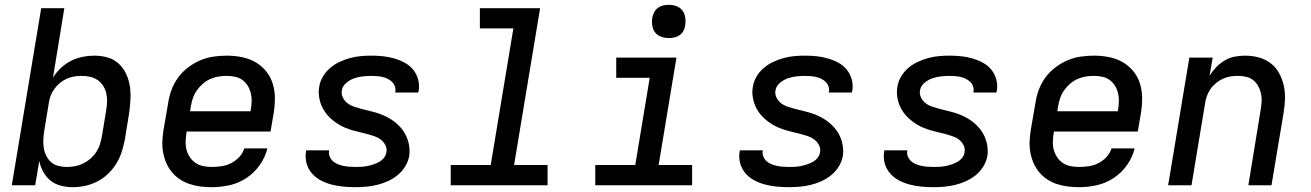

<svg xmlns="http://www.w3.org/2000/svg" viewBox="-20 -769 5440 797"><path d="M281 8Q256 8 231.5 1.5Q207 -5 189 -20Q171 -35 159.5 -56Q148 -77 143 -101L126 0H29L151 -735H247L200 -447Q214 -469 233 -487Q252 -505 275 -516.5Q298 -528 322.5 -533Q347 -538 371 -538Q400 -538 426.5 -530.5Q453 -523 472.5 -505Q492 -487 503.5 -462.5Q515 -438 519 -411Q523 -384 521.5 -355.5Q520 -327 516 -299L498 -189Q493 -163 485 -138Q477 -113 462.5 -89.5Q448 -66 428 -47Q408 -28 383.5 -15.5Q359 -3 333 2.5Q307 8 281 8ZM257 -76Q274 -76 291 -79Q308 -82 324.5 -90Q341 -98 355 -110Q369 -122 379 -137Q389 -152 394.5 -169Q400 -186 403 -203L421 -313Q424 -330 424.5 -348Q425 -366 421 -382.5Q417 -399 408 -413Q399 -427 385.5 -436.5Q372 -446 355 -450Q338 -454 320 -454Q320 -454 320 -454Q320 -454 320 -454Q304 -454 288 -451.5Q272 -449 256.5 -442Q241 -435 228 -424Q215 -413 205 -399Q195 -385 189.5 -369.5Q184 -354 182 -338L164 -228Q161 -210 160 -191.5Q159 -173 161.5 -156Q164 -139 171.5 -123.5Q179 -108 191.5 -96.5Q204 -85 221.5 -80.5Q239 -76 257 -76Z M859 8Q835 8 811.5 5Q788 2 766 -5.5Q744 -13 725.5 -25.5Q707 -38 693 -55Q679 -72 670 -93Q661 -114 657 -136.5Q653 -159 654 -183Q655 -207 659 -231L678 -341Q682 -369 692 -396Q702 -423 719 -446.5Q736 -470 760 -488.5Q784 -507 811 -518.5Q838 -530 866 -534Q894 -538 921 -538Q953 -538 983.5 -532Q1014 -526 1039.5 -511.5Q1065 -497 1084 -474Q1103 -451 1112 -422Q1121 -393 1121 -361.5Q1121 -330 1116 -299L1103 -223H755L754 -217Q751 -199 750.5 -181Q750 -163 754.5 -146.5Q759 -130 768.5 -116Q778 -102 792 -92.5Q806 -83 823 -79.5Q840 -76 859 -76Q879 -76 899.5 -79Q920 -82 939 -91.5Q958 -101 973 -117Q988 -133 994 -153H1090Q1081 -116 1058 -83.5Q1035 -51 1002 -29.5Q969 -8 932 0Q895 8 859 8ZM769 -307H1020L1021 -313Q1024 -330 1024.5 -348Q1025 -366 1021 -382.5Q1017 -399 1008 -413.5Q999 -428 985.5 -437.5Q972 -447 955 -450.5Q938 -454 920 -454Q902 -454 885 -451Q868 -448 851.5 -440.5Q835 -433 821 -420.5Q807 -408 796.5 -393Q786 -378 780.5 -361Q775 -344 772 -327Z M1454 8Q1429 8 1404 5.5Q1379 3 1356 -3Q1333 -9 1312 -20Q1291 -31 1275.5 -48.5Q1260 -66 1253 -89.5Q1246 -113 1250 -138Q1250 -139 1250.5 -141Q1251 -143 1251 -145H1347Q1347 -144 1346.5 -143.5Q1346 -143 1346 -142Q1344 -130 1349 -118.5Q1354 -107 1362.5 -99.5Q1371 -92 1382 -87.5Q1393 -83 1405 -80.5Q1417 -78 1429 -77Q1441 -76 1454 -76Q1466 -76 1478.5 -76.5Q1491 -77 1503.5 -79.5Q1516 -82 1528.5 -86Q1541 -90 1553 -96.5Q1565 -103 1573.5 -113.5Q1582 -124 1584 -137Q1587 -153 1579.5 -167Q1572 -181 1560 -190Q1548 -199 1533 -204Q1518 -209 1503 -213Q1488 -217 1472.5 -220.5Q1457 -224 1442 -228.5Q1427 -233 1412.5 -239Q1398 -245 1385 -253Q1372 -261 1360.5 -270.5Q1349 -280 1339 -291.5Q1329 -303 1321.5 -316.5Q1314 -330 1309.5 -344.5Q1305 -359 1303.5 -375.5Q1302 -392 1305 -408Q1308 -430 1320 -450.5Q1332 -471 1350 -486.5Q1368 -502 1389.5 -512Q1411 -522 1433 -528Q1455 -534 1477 -536Q1499 -538 1521 -538Q1546 -538 1570 -535.5Q1594 -533 1616.5 -526.5Q1639 -520 1659.5 -509Q1680 -498 1694.5 -480.5Q1709 -463 1715.5 -439.5Q1722 -416 1718 -392Q1717 -391 1716.5 -389Q1716 -387 1716 -385H1620Q1621 -386 1621 -386.5Q1621 -387 1621 -388Q1623 -400 1619 -411Q1615 -422 1607 -429.5Q1599 -437 1589 -442Q1579 -447 1568 -449.5Q1557 -452 1545 -453Q1533 -454 1521 -454Q1504 -454 1486 -452Q1468 -450 1450.5 -444Q1433 -438 1417.5 -425Q1402 -412 1399 -394Q1396 -378 1403.5 -363.5Q1411 -349 1423 -340Q1435 -331 1450 -326Q1465 -321 1480 -317Q1495 -313 1510.5 -309.5Q1526 -306 1541 -301.5Q1556 -297 1570 -291Q1584 -285 1597.5 -277Q1611 -269 1622.5 -259.5Q1634 -250 1644 -238.5Q1654 -227 1661.5 -213.5Q1669 -200 1673.5 -185.5Q1678 -171 1679.5 -155Q1681 -139 1679 -123Q1675 -100 1662.5 -79Q1650 -58 1631 -42.5Q1612 -27 1590 -17Q1568 -7 1545 -1.5Q1522 4 1499 6Q1476 8 1454 8Z M1851 0V-84H2017L2111 -651H1972V-735H2222L2114 -84H2253V0Z M2451 0V-84H2617L2677 -446H2538V-530H2788L2714 -84H2853V0ZM2756 -611Q2740 -611 2724.5 -616.5Q2709 -622 2699.5 -634.5Q2690 -647 2687.5 -663.5Q2685 -680 2688 -697Q2690 -708 2696 -719Q2702 -730 2712 -737Q2722 -744 2733.5 -746.5Q2745 -749 2756 -749Q2773 -749 2788 -743.5Q2803 -738 2812.5 -725.5Q2822 -713 2824.5 -696.5Q2827 -680 2824 -663Q2823 -652 2817 -641Q2811 -630 2801 -623Q2791 -616 2779.5 -613.5Q2768 -611 2756 -611Z M3254 8Q3229 8 3204 5.5Q3179 3 3156 -3Q3133 -9 3112 -20Q3091 -31 3075.5 -48.5Q3060 -66 3053 -89.5Q3046 -113 3050 -138Q3050 -139 3050.5 -141Q3051 -143 3051 -145H3147Q3147 -144 3146.5 -143.5Q3146 -143 3146 -142Q3144 -130 3149 -118.5Q3154 -107 3162.5 -99.5Q3171 -92 3182 -87.5Q3193 -83 3205 -80.5Q3217 -78 3229 -77Q3241 -76 3254 -76Q3266 -76 3278.5 -76.5Q3291 -77 3303.5 -79.5Q3316 -82 3328.5 -86Q3341 -90 3353 -96.5Q3365 -103 3373.5 -113.5Q3382 -124 3384 -137Q3387 -153 3379.5 -167Q3372 -181 3360 -190Q3348 -199 3333 -204Q3318 -209 3303 -213Q3288 -217 3272.5 -220.5Q3257 -224 3242 -228.5Q3227 -233 3212.5 -239Q3198 -245 3185 -253Q3172 -261 3160.5 -270.5Q3149 -280 3139 -291.5Q3129 -303 3121.5 -316.5Q3114 -330 3109.5 -344.5Q3105 -359 3103.5 -375.5Q3102 -392 3105 -408Q3108 -430 3120 -450.5Q3132 -471 3150 -486.5Q3168 -502 3189.5 -512Q3211 -522 3233 -528Q3255 -534 3277 -536Q3299 -538 3321 -538Q3346 -538 3370 -535.5Q3394 -533 3416.5 -526.5Q3439 -520 3459.5 -509Q3480 -498 3494.5 -480.5Q3509 -463 3515.5 -439.5Q3522 -416 3518 -392Q3517 -391 3516.5 -389Q3516 -387 3516 -385H3420Q3421 -386 3421 -386.5Q3421 -387 3421 -388Q3423 -400 3419 -411Q3415 -422 3407 -429.5Q3399 -437 3389 -442Q3379 -447 3368 -449.5Q3357 -452 3345 -453Q3333 -454 3321 -454Q3304 -454 3286 -452Q3268 -450 3250.5 -444Q3233 -438 3217.5 -425Q3202 -412 3199 -394Q3196 -378 3203.5 -363.5Q3211 -349 3223 -340Q3235 -331 3250 -326Q3265 -321 3280 -317Q3295 -313 3310.5 -309.5Q3326 -306 3341 -301.5Q3356 -297 3370 -291Q3384 -285 3397.5 -277Q3411 -269 3422.5 -259.5Q3434 -250 3444 -238.5Q3454 -227 3461.5 -213.5Q3469 -200 3473.5 -185.5Q3478 -171 3479.5 -155Q3481 -139 3479 -123Q3475 -100 3462.5 -79Q3450 -58 3431 -42.5Q3412 -27 3390 -17Q3368 -7 3345 -1.5Q3322 4 3299 6Q3276 8 3254 8Z M3854 8Q3829 8 3804 5.5Q3779 3 3756 -3Q3733 -9 3712 -20Q3691 -31 3675.5 -48.5Q3660 -66 3653 -89.5Q3646 -113 3650 -138Q3650 -139 3650.5 -141Q3651 -143 3651 -145H3747Q3747 -144 3746.5 -143.5Q3746 -143 3746 -142Q3744 -130 3749 -118.5Q3754 -107 3762.5 -99.5Q3771 -92 3782 -87.5Q3793 -83 3805 -80.5Q3817 -78 3829 -77Q3841 -76 3854 -76Q3866 -76 3878.5 -76.5Q3891 -77 3903.5 -79.5Q3916 -82 3928.5 -86Q3941 -90 3953 -96.5Q3965 -103 3973.5 -113.5Q3982 -124 3984 -137Q3987 -153 3979.5 -167Q3972 -181 3960 -190Q3948 -199 3933 -204Q3918 -209 3903 -213Q3888 -217 3872.5 -220.5Q3857 -224 3842 -228.5Q3827 -233 3812.5 -239Q3798 -245 3785 -253Q3772 -261 3760.5 -270.5Q3749 -280 3739 -291.5Q3729 -303 3721.5 -316.5Q3714 -330 3709.5 -344.5Q3705 -359 3703.5 -375.5Q3702 -392 3705 -408Q3708 -430 3720 -450.5Q3732 -471 3750 -486.5Q3768 -502 3789.5 -512Q3811 -522 3833 -528Q3855 -534 3877 -536Q3899 -538 3921 -538Q3946 -538 3970 -535.5Q3994 -533 4016.5 -526.5Q4039 -520 4059.5 -509Q4080 -498 4094.5 -480.5Q4109 -463 4115.5 -439.5Q4122 -416 4118 -392Q4117 -391 4116.5 -389Q4116 -387 4116 -385H4020Q4021 -386 4021 -386.5Q4021 -387 4021 -388Q4023 -400 4019 -411Q4015 -422 4007 -429.5Q3999 -437 3989 -442Q3979 -447 3968 -449.5Q3957 -452 3945 -453Q3933 -454 3921 -454Q3904 -454 3886 -452Q3868 -450 3850.5 -444Q3833 -438 3817.5 -425Q3802 -412 3799 -394Q3796 -378 3803.5 -363.5Q3811 -349 3823 -340Q3835 -331 3850 -326Q3865 -321 3880 -317Q3895 -313 3910.5 -309.5Q3926 -306 3941 -301.5Q3956 -297 3970 -291Q3984 -285 3997.5 -277Q4011 -269 4022.5 -259.5Q4034 -250 4044 -238.5Q4054 -227 4061.5 -213.5Q4069 -200 4073.5 -185.5Q4078 -171 4079.5 -155Q4081 -139 4079 -123Q4075 -100 4062.5 -79Q4050 -58 4031 -42.5Q4012 -27 3990 -17Q3968 -7 3945 -1.5Q3922 4 3899 6Q3876 8 3854 8Z M4459 8Q4435 8 4411.5 5Q4388 2 4366 -5.5Q4344 -13 4325.5 -25.5Q4307 -38 4293 -55Q4279 -72 4270 -93Q4261 -114 4257 -136.5Q4253 -159 4254 -183Q4255 -207 4259 -231L4278 -341Q4282 -369 4292 -396Q4302 -423 4319 -446.5Q4336 -470 4360 -488.5Q4384 -507 4411 -518.5Q4438 -530 4466 -534Q4494 -538 4521 -538Q4553 -538 4583.5 -532Q4614 -526 4639.5 -511.5Q4665 -497 4684 -474Q4703 -451 4712 -422Q4721 -393 4721 -361.5Q4721 -330 4716 -299L4703 -223H4355L4354 -217Q4351 -199 4350.5 -181Q4350 -163 4354.5 -146.5Q4359 -130 4368.5 -116Q4378 -102 4392 -92.5Q4406 -83 4423 -79.5Q4440 -76 4459 -76Q4479 -76 4499.5 -79Q4520 -82 4539 -91.5Q4558 -101 4573 -117Q4588 -133 4594 -153H4690Q4681 -116 4658 -83.5Q4635 -51 4602 -29.5Q4569 -8 4532 0Q4495 8 4459 8ZM4369 -307H4620L4621 -313Q4624 -330 4624.5 -348Q4625 -366 4621 -382.5Q4617 -399 4608 -413.5Q4599 -428 4585.5 -437.5Q4572 -447 4555 -450.5Q4538 -454 4520 -454Q4502 -454 4485 -451Q4468 -448 4451.5 -440.5Q4435 -433 4421 -420.5Q4407 -408 4396.5 -393Q4386 -378 4380.5 -361Q4375 -344 4372 -327Z M4829 0 4917 -530H5014L5001 -455Q5013 -474 5029 -490.5Q5045 -507 5064.5 -518.5Q5084 -530 5106 -534Q5128 -538 5149 -538Q5178 -538 5205.5 -530.5Q5233 -523 5254.5 -506.5Q5276 -490 5289.5 -465.5Q5303 -441 5309 -414Q5315 -387 5314 -357.5Q5313 -328 5308 -299L5258 0H5162L5213 -313Q5216 -330 5217 -347.5Q5218 -365 5214.5 -381Q5211 -397 5203 -411.5Q5195 -426 5182.5 -436Q5170 -446 5153.5 -450Q5137 -454 5119 -454Q5103 -454 5087 -451.5Q5071 -449 5056 -442Q5041 -435 5027.5 -424Q5014 -413 5004.5 -399Q4995 -385 4989.5 -369.5Q4984 -354 4982 -338L4926 0Z"/></svg>

Font: Iosevka Curly MdExObl
Style: Regular
Weight: 500
Width: 7
Italic angle: -9°
Monospace: yes
Designer: Belleve Invis
Foundry: Belleve Invis
Version: Version 11.1.0; ttfautohint (v1.8.3)